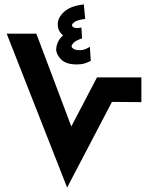

<svg xmlns="http://www.w3.org/2000/svg" viewBox="-20 -841 674 861"><path d="M383 -631 387 -568Q374 -561 359.5 -556.5Q345 -552 325 -552Q276 -552 254 -574.5Q232 -597 232 -619Q232 -633 238.5 -649.5Q245 -666 262 -681.5Q279 -697 311 -707L302 -666Q289 -668 274.5 -675Q260 -682 249.5 -696.5Q239 -711 239 -733Q239 -762 268 -788.5Q297 -815 356 -821L362 -756Q329 -752 316 -743.5Q303 -735 303 -728Q303 -720 315 -716.5Q327 -713 345 -718L348 -669Q319 -659 310 -649Q301 -639 301 -634Q301 -627 310.5 -621.5Q320 -616 336 -616Q352 -616 363.5 -621Q375 -626 383 -631ZM281 0 10 -690H143L337 -175L249 -177L415 -494H614V-383L482 -384Z"/></svg>

Font: Farlight84_Sys_V01
Style: Bold
Weight: 700
Designer: Monotype Design Team, Nadine Chahine and Nizar Qandah
Foundry: Monotype Imaging Inc.
Version: Version 2.004;October 31, 2024;FontCreator 14.0.0.2814 64-bi